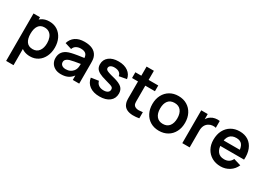

<svg xmlns="http://www.w3.org/2000/svg" viewBox="-9 -1592 3766 2734"><g transform="rotate(30 1874.0 -225.0)"><path d="M329.5 15Q216 15 152.8 -62.5Q89.5 -140 89.5 -270Q89.5 -351.5 116.5 -416Q144 -482 197 -518.5Q250 -555 325 -555Q401.5 -555 458 -518Q514.5 -480.5 545.2 -416.2Q576 -352 576 -270Q576 -188.5 545.5 -124.5Q514.5 -59 458.8 -22Q403 15 329.5 15ZM190.5 240H69V-540H175.5V-161H190.5ZM311 -93Q377 -93 412.8 -141.2Q448.5 -189.5 448.5 -270Q448.5 -319 433.5 -359.5Q418 -401 386 -424Q354 -447 307 -447Q240.5 -447 208 -400Q175.5 -353 175.5 -270Q175.5 -185.5 209 -139.2Q242.5 -93 311 -93Z M837 15Q778.5 15 738 -7.5Q698 -29.5 677 -66Q656 -102.5 656 -148Q656 -268 779 -309.5Q813 -320.5 855.5 -328.5Q883 -334 913.2 -338.8Q943.5 -343.5 989.8 -350Q1036 -356.5 1057.5 -360L1014.5 -335.5Q1015 -392 989 -418.2Q963 -444.5 903.5 -444.5Q863 -444.5 830.5 -426.2Q798 -408 785.5 -369L675.5 -403.5Q696 -474.5 753.5 -514.8Q811 -555 903.5 -555Q1061.5 -555 1111.5 -454.5Q1124.5 -428.5 1128.2 -401.2Q1132 -374 1132 -331.5V0H1026.5V-117L1044 -98Q1007.5 -39 958.5 -12Q909.5 15 837 15ZM861 -81Q901 -81 931 -95.5Q958 -109 976 -129.8Q994 -150.5 1000.5 -170.5Q1012.5 -200 1012.5 -271.5L1049.5 -260.5Q885 -235 839.5 -220.5Q774 -197.5 774 -149.5Q774 -118.5 797.2 -99.8Q820.5 -81 861 -81Z M1470.5 15Q1370.5 15 1308 -30Q1245.5 -75 1232 -156.5L1355 -175.5Q1364.5 -135 1397 -112.2Q1429.5 -89.5 1479 -89.5Q1522 -89.5 1546 -106.8Q1570 -124 1570 -154Q1570 -173.5 1560.8 -184.5Q1551.5 -195.5 1523 -205.5Q1492.5 -216.5 1432.5 -232Q1364 -250 1324.5 -271Q1285 -291.5 1267.2 -319.8Q1249.5 -348 1249.5 -389Q1249.5 -464 1307 -509.5Q1364.5 -555 1462 -555Q1557.5 -555 1618.2 -511.5Q1679 -468 1689.5 -395.5L1566.5 -373.5Q1562 -408 1535.2 -428Q1508.5 -448 1464 -450.5Q1421.5 -453 1395.5 -437.8Q1369.5 -422.5 1369.5 -395Q1369.5 -379 1380.8 -368Q1392 -357 1422.5 -346.5Q1454 -335 1517 -319.5Q1611.5 -295.5 1652.5 -259.5Q1693.5 -223.5 1693.5 -159.5Q1693.5 -78 1634.2 -31.5Q1575 15 1470.5 15Z M2120 -101V0Q2066.5 10 2015.5 9Q1901 5.5 1862 -66.5Q1856 -78 1852 -90.8Q1848 -103.5 1845.8 -112.2Q1843.5 -121 1842.5 -138.8Q1841.5 -156.5 1841.2 -162.8Q1841 -169 1841.2 -192Q1841.5 -215 1841.5 -220.5V-690H1961.5V-227.5Q1961.5 -223.5 1961.5 -213.8Q1961.5 -204 1961.5 -200Q1961.5 -196 1961.5 -187.8Q1961.5 -179.5 1962 -175.8Q1962.5 -172 1963 -165.2Q1963.5 -158.5 1964.2 -154.8Q1965 -151 1966 -146.2Q1967 -141.5 1968.8 -137.8Q1970.5 -134 1972.5 -130.5Q1984 -111.5 2007.2 -103Q2030.5 -94.5 2056.5 -95Q2082.5 -95.5 2120 -101ZM2120 -445.5H1743.5V-540H2120Z M2447.5 15Q2366.5 15 2306 -21.5Q2245.5 -58 2212.2 -122.5Q2179 -187 2179 -270Q2179 -355 2213 -419Q2247.5 -484 2308 -519.5Q2368.5 -555 2447.5 -555Q2529 -555 2589.5 -518.5Q2650.5 -482 2683.8 -417.5Q2717 -353 2717 -270Q2717 -185.5 2683.5 -122Q2649.5 -56.5 2588.5 -20.8Q2527.5 15 2447.5 15ZM2447.5 -98Q2517.5 -98 2553.5 -144.5Q2589.5 -191 2589.5 -270Q2589.5 -350 2553.2 -396Q2517 -442 2447.5 -442Q2378 -442 2342.2 -396.5Q2306.5 -351 2306.5 -270Q2306.5 -190 2343 -144Q2379.5 -98 2447.5 -98Z M2948 0H2827V-540H2933.5V-408.5L2920.5 -425.5Q2942 -483.5 2987.5 -511.5Q3017 -531.5 3055.2 -538.8Q3093.5 -546 3131 -540V-427.5Q3108 -435 3075.8 -432Q3043.5 -429 3019.5 -414.5Q2948 -376 2948 -274.5Z M3461.5 15Q3380 15 3317.5 -20.5Q3255 -56.5 3220.5 -119.5Q3186 -182.5 3186 -264Q3186 -352.5 3220 -418Q3254.5 -483.5 3315 -519.2Q3375.5 -555 3454.5 -555Q3538 -555 3597.5 -516Q3656.5 -476.5 3684.8 -404.8Q3713 -333 3706 -236.5H3586.5V-280.5Q3586 -368.5 3555.5 -409Q3525 -449.5 3459.5 -449.5Q3313.5 -449.5 3313.5 -270Q3313.5 -187.5 3349.8 -142.8Q3386 -98 3454.5 -98Q3545 -98 3581 -175L3700 -139Q3669 -67 3604.8 -26Q3540.5 15 3461.5 15ZM3275.5 -236.5V-327.5H3647V-236.5Z"/></g></svg>

Font: Vortex Mix
Style: Bold
Weight: 700
Designer: Mikhail Sharanda
Foundry: Mikhail Sharanda
Version: Version 4.504;Glyphs 3.1.2 (3151)